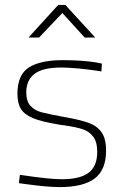

<svg xmlns="http://www.w3.org/2000/svg" viewBox="-20 -753 500 782"><path d="M51 0ZM86 -3 57 -7 61 -41Q179 -23 231 -23Q306 -23 341 -49.5Q376 -76 376 -134Q376 -175 359.5 -196.5Q343 -218 317.5 -226.5Q292 -235 245 -242Q227 -244 218 -246Q150 -257 115 -271.5Q80 -286 65.5 -309Q51 -332 51 -371Q51 -449 98 -478.5Q145 -508 234 -508Q313 -508 370 -499L395 -494L393 -462Q345 -470 300.5 -474Q256 -478 230 -478Q154 -478 120.5 -452Q87 -426 87 -377Q87 -340 104.5 -321.5Q122 -303 148 -296Q174 -289 239 -277Q308 -265 342.5 -252Q377 -239 394.5 -213Q412 -187 412 -139Q412 -61 365.5 -26Q319 9 224 9Q173 9 86 -3ZM217 -733H246L368 -600H325L234 -700L139 -600H96Z"/></svg>

Font: Cairo ExtraLight
Style: Regular
Weight: 250
Designer: Mohamed Gaber, the designers of Titillium
Foundry: Kief Type Foundry
Version: Version 2.009; ttfautohint (v1.5.33-1714) -l 8 -r 50 -G 200 